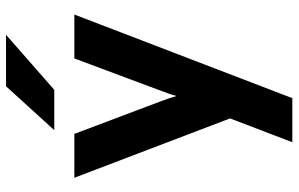

<svg xmlns="http://www.w3.org/2000/svg" viewBox="-192 -580 966 621"><g transform="rotate(-90 290.5 -269.0)"><path d="M141.5 194 218.5 -7.5 26.5 -511H168.5L275 -228.5Q279 -218.5 283.2 -205.5Q287.5 -192.5 291 -180.5Q294 -192.5 298.5 -205.2Q303 -218 307 -228.5L412.5 -511H554.5L284 194ZM180.5 -576 322.5 -732H489L311 -576Z"/></g></svg>

Font: Overpass ExtraBold
Style: Regular
Weight: 800
Designer: Delve Withrington, Dave Bailey, Thomas Jockin
Foundry: Delve Fonts LLC
Version: Version 4.000; ttfautohint (v1.8.3)